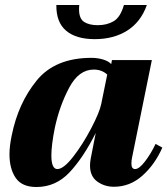

<svg xmlns="http://www.w3.org/2000/svg" viewBox="-20 -739 671 770"><path d="M206 -719H298Q297 -713 297 -702Q297 -664 317.5 -651Q338 -638 372 -638Q409 -638 436 -654Q463 -670 477 -719H569Q545 -651 490.5 -616.5Q436 -582 360 -582Q285 -582 245 -616Q205 -650 206 -719ZM18 -120Q18 -153 27 -196Q53 -325 127 -416Q201 -507 347 -507Q371 -507 393 -500.5Q415 -494 426 -482L429 -498H589L510 -109Q507 -96 507 -83Q507 -61 522 -61Q538 -61 561.5 -91.5Q585 -122 604 -162L631 -147Q601 -79 551 -34.5Q501 10 437 10Q399 10 370 -11Q341 -32 341 -75Q341 -88 344 -104L364 -206Q315 -108 259.5 -48.5Q204 11 126 11Q68 11 43 -25.5Q18 -62 18 -120ZM386 -322 410 -440Q388 -460 356 -460Q296 -460 257.5 -387.5Q219 -315 200 -227Q186 -157 186 -116Q186 -61 210 -61Q235 -61 273.5 -110.5Q312 -160 345.5 -224Q379 -288 386 -322Z"/></svg>

Font: Trirong ExtraBold
Style: Italic
Weight: 800
Italic angle: -12°
Designer: Katatrad Team
Foundry: CadsonDemak
Version: Version 1.001